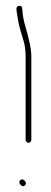

<svg xmlns="http://www.w3.org/2000/svg" viewBox="-20 -685 179 671"><path d="M79.5 -186C82.2 -186 84.5 -187 86.5 -189C88.5 -191 89.5 -193.3 89.5 -196V-487C89.5 -503.7 86.7 -523.3 81 -546C78.7 -555.3 77 -562.2 76 -566.5C75 -570.8 72.2 -580.8 67.7 -596.3C63.1 -611.9 60.1 -628.1 58.5 -645L57.5 -656C56.9 -662.7 53.2 -665.5 46.5 -664.5C39.9 -663.5 36.9 -659.7 37.5 -653L38.5 -643C39.9 -635 41 -627.5 42 -620.5C43 -613.5 44.4 -606.5 46 -599.5C47.7 -592.5 49.5 -585.5 51.5 -578.5C53.5 -571.5 57 -559.9 62 -543.6C67 -527.4 69.5 -508.5 69.5 -487V-196C69.5 -193.3 70.5 -191 72.5 -189C74.5 -187 76.9 -186 79.5 -186ZM50.5 -55C45.9 -50.3 46.4 -45 52 -39C57.7 -33 62.9 -32.5 67.5 -37.5C72.2 -42.5 71.7 -47.8 66 -53.5C60.4 -59.2 55.2 -59.7 50.5 -55Z"/></svg>

Font: Proton
Style: RgCnd
Weight: 500
Version: Version 1.017